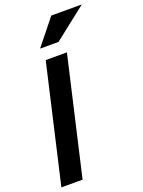

<svg xmlns="http://www.w3.org/2000/svg" viewBox="-174 -1028 822 1106"><g transform="rotate(-20 237.0 -475.0)"><path d="M3 0 169 -720H299L133 0ZM274 -793H161L287 -950H474Z"/></g></svg>

Font: Instrument Sans SemiBold
Style: Italic
Weight: 600
Italic angle: -13°
Designer: Rodrigo Fuenzalida
Foundry: fragTYPE
Version: Version 1.000;gftools[0.9.28]